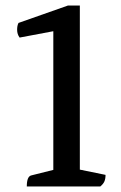

<svg xmlns="http://www.w3.org/2000/svg" viewBox="-20 -675 438 695"><path d="M77 0Q77 -36 93 -40L173 -60V-562L51 -539Q42 -551 42 -567Q42 -574 43 -580Q44 -586 47 -592L226 -655H269V-61L362 -42Q362 -28 358 -18.5Q354 -9 343 0Z"/></svg>

Font: Petrona Medium
Style: Regular
Weight: 500
Designer: Ringo R. Seeber
Foundry: Ringo R. Seeber
Version: Version 2.001; ttfautohint (v1.8.3)